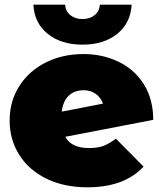

<svg xmlns="http://www.w3.org/2000/svg" viewBox="-20 -787 693 817"><path d="M473 -197 591 -78Q509 10 352 10Q253 10 178 -26.5Q103 -63 62 -128Q21 -193 21 -274Q21 -356 62 -420.5Q103 -485 174.5 -521Q246 -557 335 -557Q416 -557 484 -524.5Q552 -492 592 -428.5Q632 -365 632 -277L258 -205Q283 -157 359 -157Q395 -157 419.5 -166Q444 -175 473 -197ZM243 -312 418 -346Q409 -372 387.5 -387.5Q366 -403 336 -403Q297 -403 272.5 -380Q248 -357 243 -312ZM122 -767H257Q259 -739 279.5 -722.5Q300 -706 331 -706Q362 -706 382.5 -722.5Q403 -739 405 -767H540Q536 -689 479 -643Q422 -597 331 -597Q240 -597 183 -643Q126 -689 122 -767Z"/></svg>

Font: Montserrat Alternates Black
Style: Regular
Weight: 900
Designer: Julieta Ulanovsky
Foundry: Julieta Ulanovsky
Version: Version 7.200